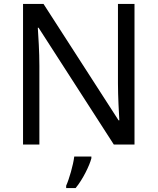

<svg xmlns="http://www.w3.org/2000/svg" viewBox="-20 -734 800 975"><path d="M663 0V-714H579V-311C579 -246 584 -155 586 -123H582L201 -714H97V0H180V-399C180 -472 175 -546 172 -593H176L558 0ZM444 70V61H357C352 104 331 176 316 209V221H364C400 178 435 106 444 70Z"/></svg>

Font: Noto Sans Mro
Style: Regular
Weight: 400
Designer: Monotype Design Team
Foundry: Monotype Imaging Inc.
Version: Version 2.001